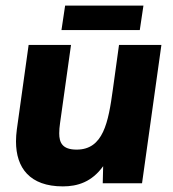

<svg xmlns="http://www.w3.org/2000/svg" viewBox="-20 -653 616 684"><path d="M204 11C256 11 307 -4.5 347.5 -61L346 0H486L555 -493H404L382 -334C366 -217 348 -120 253 -120C202 -120 191 -145 191 -178C191 -189 192 -202 194 -215L233 -493H82L40 -192C38 -177 37 -163 37 -149C37 -55 86 11 204 11ZM199 -546H478L491 -633H212Z"/></svg>

Font: HK Grotesk Black
Style: Italic
Weight: 900
Italic angle: -16°
Designer: Alfredo Marco Pradil
Foundry: Hanken Design Co.
Version: Version 3.001;FEAKit 1.0